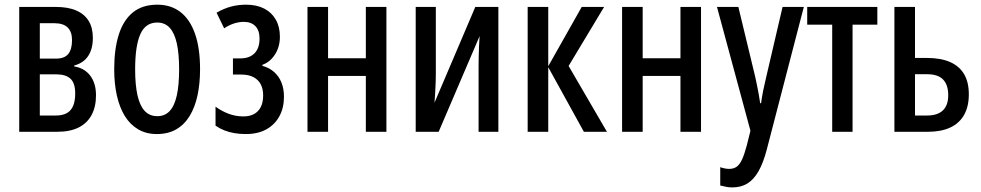

<svg xmlns="http://www.w3.org/2000/svg" viewBox="-20 -569 4236 829"><path d="M380.9 -405.3Q380.9 -357.9 360.8 -327.4Q340.8 -296.9 300.3 -286.1V-282.2Q345.2 -274.9 369.9 -241.9Q394.5 -209 394.5 -157.7Q394.5 -107.9 375.5 -72.5Q356.4 -37.1 319.6 -18.6Q282.7 0 227.1 0H63V-539.1H220.7Q273.9 -539.1 309.3 -523.7Q344.7 -508.3 362.8 -478.8Q380.9 -449.2 380.9 -405.3ZM304.7 -165.5Q304.7 -210.4 284.2 -229.2Q263.7 -248 223.6 -248H151.9V-70.3H221.7Q264.2 -70.3 284.4 -93.5Q304.7 -116.7 304.7 -165.5ZM291 -396Q291 -431.6 272.2 -450.2Q253.4 -468.8 214.4 -468.8H151.9V-315.9H221.7Q258.3 -315.9 274.7 -335.9Q291 -356 291 -396Z M843.8 -270Q843.8 -208.5 832.8 -157.2Q821.8 -106 799.1 -68.6Q776.4 -31.2 741.2 -10.7Q706.1 9.8 657.2 9.8Q611.3 9.8 576.7 -10.5Q542 -30.8 519 -67.9Q496.1 -105 484.6 -156.5Q473.1 -208 473.1 -270Q473.1 -357.4 492.9 -419.7Q512.7 -481.9 553.7 -515.4Q594.7 -548.8 659.2 -548.8Q717.8 -548.8 759 -517.1Q800.3 -485.4 822 -423.3Q843.8 -361.3 843.8 -270ZM563.5 -269.5Q563.5 -203.1 573.5 -158Q583.5 -112.8 604.7 -90.1Q626 -67.4 659.2 -67.4Q691.9 -67.4 712.6 -89.6Q733.4 -111.8 743.4 -157Q753.4 -202.1 753.4 -270Q753.4 -336.9 743.4 -381.8Q733.4 -426.8 712.6 -449.2Q691.9 -471.7 658.7 -471.7Q608.4 -471.7 585.9 -421.4Q563.5 -371.1 563.5 -269.5Z M1042.5 -548.8Q1087.9 -548.8 1120.6 -532Q1153.3 -515.1 1170.9 -484.1Q1188.5 -453.1 1188.5 -410.2Q1188.5 -366.7 1167.2 -333.7Q1146 -300.8 1112.8 -289.1V-284.7Q1142.1 -276.9 1163.1 -258.5Q1184.1 -240.2 1195.1 -213.1Q1206.1 -186 1206.1 -151.4Q1206.1 -103.5 1186.5 -67.4Q1167 -31.2 1130.4 -10.7Q1093.8 9.8 1041.5 9.8Q1015.1 9.8 992.2 5.9Q969.2 2 949.2 -5.9Q929.2 -13.7 910.6 -26.4V-108.4Q936 -89.8 966.3 -78.1Q996.6 -66.4 1031.2 -66.4Q1058.6 -66.4 1077.4 -76.9Q1096.2 -87.4 1106.2 -107.4Q1116.2 -127.4 1116.2 -157.2Q1116.2 -184.6 1106 -204.6Q1095.7 -224.6 1074.7 -235.8Q1053.7 -247.1 1021 -247.1H985.8V-316.9H1018.1Q1057.1 -316.9 1078.9 -338.9Q1100.6 -360.8 1100.6 -402.3Q1100.6 -438 1082.5 -456.3Q1064.5 -474.6 1032.7 -474.6Q1012.2 -474.6 990.7 -467.8Q969.2 -460.9 947.8 -446.8L915 -514.2Q947.3 -532.7 978.3 -540.8Q1009.3 -548.8 1042.5 -548.8Z M1396.5 -539.1V-317.4H1559.6V-539.1H1648.4V0H1559.6V-241.2H1396.5V0H1307.6V-539.1Z M1861.8 -539.1V-251Q1861.8 -235.4 1861.3 -220.5Q1860.8 -205.6 1860.1 -190.4Q1859.4 -175.3 1858.4 -159.4Q1857.4 -143.6 1856 -125.5L2032.2 -539.1H2131.8V0H2046.4V-281.7Q2046.4 -303.7 2046.9 -325.4Q2047.4 -347.2 2048.3 -369.1Q2049.3 -391.1 2050.8 -413.1L1874 0H1774.9V-539.1Z M2491.7 -539.1H2588.4L2435.1 -284.2L2600.6 0H2501L2347.2 -278.8V0H2258.3V-539.1H2347.2V-283.2Z M2754.9 -539.1V-317.4H2918V-539.1H3006.8V0H2918V-241.2H2754.9V0H2666V-539.1Z M3075.7 -539.1H3168L3240.7 -237.8Q3245.1 -217.8 3249 -198.5Q3252.9 -179.2 3256.3 -160.4Q3259.8 -141.6 3262.2 -123.5H3266.1Q3269.5 -149.4 3275.1 -177.5Q3280.8 -205.6 3288.6 -237.8L3358.9 -539.1H3450.7L3290.5 77.6Q3275.4 134.8 3254.9 170.7Q3234.4 206.5 3206.8 223.4Q3179.2 240.2 3141.6 240.2Q3128.9 240.2 3116.2 237.8Q3103.5 235.4 3089.8 231.9V152.8Q3099.1 156.2 3109.1 158.2Q3119.1 160.2 3128.4 160.2Q3147.5 160.2 3160.4 151.1Q3173.3 142.1 3183.6 120.4Q3193.8 98.6 3204.1 60.1L3220.2 -4.4Z M3768.1 -462.4H3661.1V0H3573.2V-462.4H3465.3V-539.1H3768.1Z M3930.7 -318.8H3981.9Q4041.5 -318.8 4081.8 -301.3Q4122.1 -283.7 4142.6 -249Q4163.1 -214.4 4163.1 -161.6Q4163.1 -108.9 4142.6 -72.8Q4122.1 -36.6 4082.8 -18.3Q4043.5 0 3986.8 0H3841.8V-539.1H3930.7ZM4074.2 -157.7Q4074.2 -202.6 4052 -225.6Q4029.8 -248.5 3983.9 -248.5H3930.7V-70.3H3983.4Q4028.3 -70.3 4051.3 -92.5Q4074.2 -114.7 4074.2 -157.7Z"/></svg>

Font: Open Sans Condensed Medium
Style: Regular
Weight: 500
Width: 3
Designer: Monotype Design Team
Foundry: Monotype Imaging Inc.
Version: Version 3.000